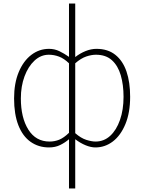

<svg xmlns="http://www.w3.org/2000/svg" viewBox="-20 -814 810 1077"><path d="M367 243V46V-33Q345 -14 317.5 -0.5Q290 13 255 13Q196 13 151.5 -18.5Q107 -50 83 -111.5Q59 -173 59 -262Q59 -347 85 -409.5Q111 -472 155.5 -506Q200 -540 255 -540Q286 -540 313 -527Q340 -514 367 -495V-573V-794H402V-573V-494Q429 -515 460 -527.5Q491 -540 521 -540Q585 -540 627 -506.5Q669 -473 689.5 -413Q710 -353 710 -271Q710 -182 683.5 -118Q657 -54 613 -20.5Q569 13 515 13Q490 13 460.5 1Q431 -11 402 -33V46V243ZM258 -20Q287 -20 312.5 -30.5Q338 -41 367 -69V-459Q339 -486 311 -496.5Q283 -507 254 -507Q209 -507 173.5 -474Q138 -441 117.5 -385.5Q97 -330 97 -262Q97 -154 139 -87Q181 -20 258 -20ZM516 -20Q563 -20 598 -52Q633 -84 653 -141Q673 -198 673 -271Q673 -338 657.5 -391.5Q642 -445 608 -476Q574 -507 518 -507Q493 -507 463.5 -497Q434 -487 402 -459V-67Q434 -39 464 -29.5Q494 -20 516 -20Z"/></svg>

Font: Noto Sans JP
Style: Regular
Weight: 100
Designer: Ryoko NISHIZUKA 西塚涼子 (kana, bopomofo & ideographs); Paul D. Hunt (Latin, Greek & Cyrillic); Sandoll Communications 산돌커뮤니
Foundry: Adobe
Version: Version 2.004;hotconv 1.0.118;makeotfexe 2.5.65603